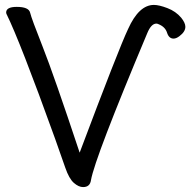

<svg xmlns="http://www.w3.org/2000/svg" viewBox="-20 -738 774 781"><path d="M318 23Q300 23 280.5 6Q261 -11 245.5 -56Q230 -101 204 -174Q61 -571 6 -682L5 -687Q5 -710 48 -710Q97 -710 102.5 -686.5Q108 -663 153.5 -548Q199 -433 304 -117Q463 -540 501 -620Q545 -718 606 -718Q627 -718 661 -705Q695 -692 717 -666Q734 -645 734 -629Q734 -609 710 -591Q697 -581 686 -581Q667 -581 659.5 -605Q652 -629 624 -640Q620 -642 616 -642Q595 -642 579 -603Q366 -96 350 -5Q346 23 318 23Z"/></svg>

Font: LXGW WenKai Medium
Style: Regular
Weight: 500
Designer: LXGW / Fontworks Inc.
Foundry: LXGW / Fontworks Inc.
Version: Version 1.501; October 10, 2024